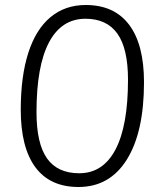

<svg xmlns="http://www.w3.org/2000/svg" viewBox="-20 -740 640 768"><path d="M294 8Q180 8 121.5 -71Q63 -150 63 -301Q63 -434 93 -528Q123 -622 181.5 -671Q240 -720 323 -720Q437 -720 496.5 -641Q556 -562 556 -411Q556 -212 487.5 -102Q419 8 294 8ZM297 -47Q392 -47 442 -142Q492 -237 492 -421Q492 -546 449.5 -605.5Q407 -665 322 -665Q226 -665 176 -570.5Q126 -476 126 -291Q126 -166 168 -106.5Q210 -47 297 -47Z"/></svg>

Font: Muli Light
Style: Italic
Weight: 300
Italic angle: -4.541°
Designer: Vernon Adams
Foundry: Vernon Adams
Version: Version 2.100; ttfautohint (v1.8.1.43-b0c9)